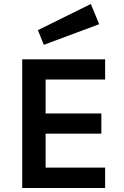

<svg xmlns="http://www.w3.org/2000/svg" viewBox="-20 -948 626 968"><path d="M171 -796 438 -928 480 -826 201 -722ZM92 0V-649H510V-547H210V-376H491V-274H210V-103H510V0Z"/></svg>

Font: Karmilla
Style: Bold
Weight: 700
Designer: Jonathan Pinhorn
Version: Version 1.000